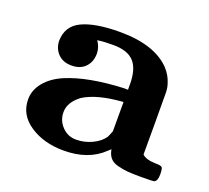

<svg xmlns="http://www.w3.org/2000/svg" viewBox="-87 -560 734 674"><g transform="rotate(20 279.5 -223.5)"><path d="M497 0Q465 0 447.5 -1.5Q430 -3 410 -8Q390 -13 380 -25Q370 -37 367 -56L356 -46Q302 6 210 6Q136 6 84 -28.5Q32 -63 32 -121Q32 -156 56.5 -185.5Q81 -215 124 -233Q203 -266 332 -272H350V-292Q350 -349 326 -375.5Q302 -402 248 -402Q213 -402 194 -399H189Q204 -376 204 -354Q204 -323 185.5 -303.5Q167 -284 134 -284Q103 -284 84.5 -302Q66 -320 64 -349Q64 -406 113.5 -429.5Q163 -453 255 -453Q384 -453 444 -391Q465 -368 473 -341Q478 -327 478.5 -309.5Q479 -292 479 -196V-77Q493 -63 529 -62Q549 -62 553.5 -57.5Q558 -53 558 -31Q558 -7 547 -2Q544 0 497 0ZM164 -121Q164 -90 185.5 -67.5Q207 -45 238 -45Q269 -45 297.5 -58.5Q326 -72 340 -93Q342 -97 346 -106.5Q350 -116 350 -117V-226H347Q253 -219 204 -188Q164 -158 164 -121Z"/></g></svg>

Font: KaTeX_Main
Style: Bold
Weight: 700
Version: Version 1.1; ttfautohint (v1.3)